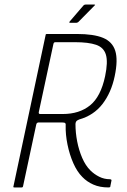

<svg xmlns="http://www.w3.org/2000/svg" viewBox="-20 -822 558 842"><path d="M43 0Q40 0 39 -1Q38 -2 39 -5L180 -668Q180 -673 186 -673H317Q391 -673 432 -656Q473 -639 485.5 -599Q498 -559 483 -488Q468 -416 429.5 -366Q391 -316 327 -298Q317 -294 314 -289Q311 -284 311 -278Q311 -240 318.5 -201.5Q326 -163 340.5 -129.5Q355 -96 376 -75Q393 -58 415 -47Q437 -36 462 -36Q464 -36 466.5 -35Q469 -34 469 -31L464 -6Q464 -3 463 -2Q462 -1 460.5 -0.5Q459 0 455 0Q418 0 389.5 -12.5Q361 -25 341 -46Q318 -69 301.5 -106.5Q285 -144 276 -188Q267 -232 268 -272Q269 -278 266.5 -281.5Q264 -285 252 -285H149Q146 -285 143 -283Q140 -281 139 -276L81 -5Q80 0 75 0ZM150 -330Q149 -322 156 -322H255Q328 -322 375 -360Q422 -398 441 -488Q454 -550 444.5 -582Q435 -614 401.5 -625.5Q368 -637 309 -637H224Q219 -637 217 -635Q215 -633 214 -628ZM315 -722H287Q284 -722 284 -723.5Q284 -725 285 -727L346 -798Q348 -800 350 -801Q352 -802 355 -802H394Q396 -802 397 -801Q398 -800 395 -798L323 -725Q321 -724 319 -723Q317 -722 315 -722Z"/></svg>

Font: Glory Thin ExtraLight
Style: Italic
Weight: 250
Italic angle: -12°
Version: Version 1.011